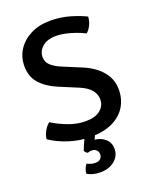

<svg xmlns="http://www.w3.org/2000/svg" viewBox="-166 -789 889 1107"><g transform="rotate(-20 278.0 -235.5)"><path d="M28 -61Q30 -86 44 -110.2Q58 -134.5 75.5 -148.5Q119 -121 172 -101.2Q225 -81.5 276.5 -81.5Q335 -81.5 366.2 -107Q397.5 -132.5 397.5 -171.5Q397.5 -204 375.8 -230Q354 -256 310.5 -274.5L189.5 -325Q127 -351.5 89.2 -393.5Q51.5 -435.5 51.5 -500.5Q51.5 -556.5 80.5 -600.8Q109.5 -645 161.2 -670.8Q213 -696.5 280 -696.5Q343.5 -696.5 399.8 -680Q456 -663.5 495 -644Q494 -619.5 483 -595.2Q472 -571 454 -555.5Q415 -575 367.8 -588.8Q320.5 -602.5 281.5 -602.5Q228 -602.5 198 -576.5Q168 -550.5 168 -514Q168 -483 189.8 -463Q211.5 -443 247.5 -427.5L367.5 -377.5Q411 -359.5 444.8 -332.5Q478.5 -305.5 498 -269.8Q517.5 -234 517.5 -189Q517.5 -131.5 490.2 -85.8Q463 -40 408 -13.2Q353 13.5 269.5 13.5Q207.5 13.5 143.2 -6.5Q79 -26.5 28 -61ZM206.5 74.5Q212.5 58 223.2 33.8Q234 9.5 242.5 -6H309Q304 1 297.2 14.2Q290.5 27.5 287 36Q325 39.5 351.2 63Q377.5 86.5 377.5 124Q377.5 168 342.8 196.2Q308 224.5 254.5 224.5Q231 224.5 209.2 218.5Q187.5 212.5 175 204Q176 189 181.8 174.5Q187.5 160 196 149.5Q205.5 155 218.8 159Q232 163 245.5 163Q268 163 278.5 152Q289 141 289 126Q289 110.5 278.5 99.5Q268 88.5 248 88.5Q242 88.5 236 89.8Q230 91 225 93.5Q211.5 87 206.5 74.5Z"/></g></svg>

Font: Signika Negative Light Medium
Style: Regular
Weight: 500
Version: Version 2.001